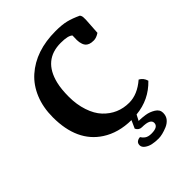

<svg xmlns="http://www.w3.org/2000/svg" viewBox="-260 -858 1220 1220"><g transform="rotate(-45 349.5 -248.0)"><path d="M469.2 -67.9Q543.5 -67.9 615.2 -129.9Q644 -115.2 653.8 -81.1Q570.3 6.3 449.2 17.6L429.2 56.2Q432.1 56.2 439.5 56.2Q446.8 56.2 458.5 57.1Q470.2 58.1 487.3 60.5Q504.4 63 519 68.6Q533.7 74.2 547.4 82.5Q576.2 100.1 576.2 129.2Q576.2 158.2 560.3 177Q544.4 195.8 520.5 205.6Q473.1 225.1 440.7 225.1Q408.2 225.1 384.3 219.7Q360.4 214.4 342.3 200.9Q324.2 187.5 324.2 169.7Q324.2 151.9 336.2 143.3Q348.1 134.8 362.8 134.8Q363.3 134.8 365.5 138.4Q367.7 142.1 372.1 147.5Q376.5 152.8 383.8 158.2Q400.4 170.9 430.2 170.9Q491.2 170.9 491.2 134.8Q491.2 99.1 416 99.1Q389.6 99.1 377 73.2L400.9 20Q285.6 19 203.1 -34.7Q60.1 -127.4 60.1 -345.2Q60.1 -434.1 89.4 -505.4Q118.7 -576.7 171.9 -624Q281.2 -721.2 460 -721.2Q517.6 -721.2 554.9 -711.9Q592.3 -702.6 638.2 -681.2Q647 -670.4 647 -654.1Q647 -637.7 647 -632.8L640.1 -524.9Q612.8 -506.8 590.1 -506.8Q567.4 -506.8 554.4 -512Q541.5 -517.1 533.9 -525.1Q526.4 -533.2 522 -545.4Q515.1 -564.5 515.1 -585.4Q515.1 -606.4 516.1 -625Q497.1 -645 430.2 -645Q275.4 -645 235.8 -482.4Q224.1 -434.1 224.1 -365.2Q224.1 -296.4 243.9 -237.1Q263.7 -177.7 297.9 -141.6Q367.7 -67.9 469.2 -67.9Z"/></g></svg>

Font: Marko One
Style: Regular
Weight: 400
Designer: Zhenya Spizhovyi
Foundry: Cyreal
Version: Version 1.003